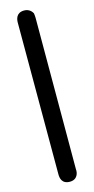

<svg xmlns="http://www.w3.org/2000/svg" viewBox="-126 -754 428 874"><g transform="rotate(-15 88.0 -316.5)"><path d="M46 41C46 56 49 87 88 87C125 87 131 55 129 39L130 -674C130 -682 129 -689 128 -696C124 -704 112 -720 88 -720C50 -720 46 -689 46 -674Z"/></g></svg>

Font: Scribbler
Style: Blk
Weight: 900
Designer: Mew Too
Foundry: Cannot Into Space Fonts
Version: Version 1.001